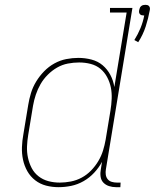

<svg xmlns="http://www.w3.org/2000/svg" viewBox="-20 -768 642 796"><path d="M553 -593 537 -602Q552 -626 562.5 -651.5Q573 -677 578 -704H575Q571 -704 567 -705Q563 -706 560 -709.5Q557 -713 556.5 -717Q556 -721 557 -726Q558 -730 559.5 -734.5Q561 -739 565 -742.5Q569 -746 574 -747Q579 -748 583 -748Q587 -748 591 -747Q595 -746 598 -742.5Q601 -739 601.5 -734.5Q602 -730 601 -726Q595 -692 584 -658Q573 -624 553 -593ZM223 8Q196 8 171 1.5Q146 -5 126 -20.5Q106 -36 93.5 -58Q81 -80 75.5 -105.5Q70 -131 71 -158Q72 -185 77 -212L97 -333Q101 -358 108.5 -382.5Q116 -407 130 -430Q144 -453 163 -472.5Q182 -492 205.5 -505Q229 -518 254.5 -523Q280 -528 305 -528Q333 -528 359.5 -521Q386 -514 405.5 -497.5Q425 -481 437.5 -457.5Q450 -434 454 -407L505 -716H436V-735H529L419 -66Q417 -55 418.5 -44Q420 -33 426.5 -25Q433 -17 443.5 -14Q454 -11 465 -11H480L479 8H461Q446 8 432 3.5Q418 -1 408.5 -11Q399 -21 397 -36Q395 -51 398 -66L403 -97Q390 -73 370.5 -52Q351 -31 326.5 -17Q302 -3 275.5 2.5Q249 8 223 8ZM228 -11Q250 -11 273.5 -15.5Q297 -20 318.5 -31.5Q340 -43 357.5 -61Q375 -79 387.5 -100Q400 -121 407 -143.5Q414 -166 418 -189L438 -310Q442 -334 443 -358.5Q444 -383 439.5 -405.5Q435 -428 424 -448.5Q413 -469 396 -483Q379 -497 356 -503Q333 -509 308 -509Q285 -509 261.5 -504.5Q238 -500 217 -488Q196 -476 178 -458Q160 -440 148 -419Q136 -398 128.5 -375.5Q121 -353 117 -330L97 -209Q93 -185 92 -161Q91 -137 96 -114Q101 -91 111.5 -71Q122 -51 140 -37Q158 -23 180.5 -17Q203 -11 228 -11Z"/></svg>

Font: Iosevka HT Thin Extended
Style: Italic
Weight: 100
Width: 7
Italic angle: -9°
Monospace: yes
Designer: Belleve Invis
Foundry: Belleve Invis
Version: Version 32.3.0; ttfautohint (v1.8.4)